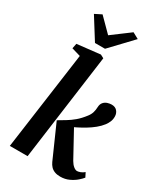

<svg xmlns="http://www.w3.org/2000/svg" viewBox="-253 -1145 1075 1253"><g transform="rotate(30 284.0 -518.0)"><path d="M37 0 139 -736.5 72.5 -756 80 -794 254 -813.5 279.5 -800 171 0ZM421 9.5Q396.5 9.5 378.8 2.5Q361 -4.5 349.2 -17.2Q337.5 -30 329.5 -47.5L218.5 -298Q246 -314.5 272.5 -330.2Q299 -346 326 -368.5Q353 -391 380.5 -427Q395 -445.5 400.8 -465.2Q406.5 -485 407 -506Q408 -529 419.5 -542.2Q431 -555.5 447.5 -560.8Q464 -566 478.5 -566Q505.5 -566 520 -549.5Q534.5 -533 535 -509.5Q535.5 -487 527.8 -468.8Q520 -450.5 509 -436Q491.5 -413 466 -392.2Q440.5 -371.5 411.8 -354.2Q383 -337 356 -323.5Q329 -310 308 -300.5L321.5 -346.5L444.5 -122Q457 -100.5 471.5 -88.8Q486 -77 498.5 -77Q507.5 -77 522.2 -82.2Q537 -87.5 551 -99.5L567.5 -67Q558.5 -55 537.8 -36.8Q517 -18.5 487.2 -4.5Q457.5 9.5 421 9.5ZM182.5 -859.5 81.5 -1020.5 132 -1046Q157 -1021 181.8 -996Q206.5 -971 231.5 -946Q265 -971 298.5 -996Q332 -1021 365.5 -1046L411.5 -1021L258 -859.5Z"/></g></svg>

Font: Merriweather
Style: Bold Italic
Weight: 700
Italic angle: -7.8°
Version: Version 2.101